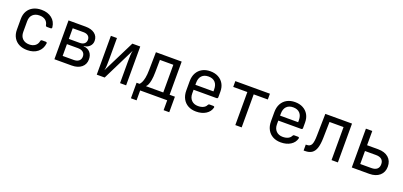

<svg xmlns="http://www.w3.org/2000/svg" viewBox="17 -1488 5365 2556"><g transform="rotate(20 2700.0 -210.0)"><path d="M308 10Q242 10 192.5 -15Q143 -40 115.5 -87.5Q88 -135 88 -200V-350Q88 -416 115.5 -463Q143 -510 192.5 -535Q242 -560 308 -560Q397 -560 454.5 -515Q512 -470 521 -391Q524 -370 502 -370H452Q434 -370 431 -389Q423 -433 390.5 -456.5Q358 -480 308 -480Q249 -480 213.5 -446.5Q178 -413 178 -351V-200Q178 -138 213.5 -104Q249 -70 308 -70Q358 -70 390.5 -94Q423 -118 431 -161Q434 -180 452 -180H502Q524 -180 522 -161Q512 -82 455 -36Q398 10 308 10Z M692 0V-550H933Q1016 -550 1064 -513Q1112 -476 1112 -412Q1112 -366 1080.5 -334.5Q1049 -303 999 -299V-295Q1059 -291 1092 -253Q1125 -215 1125 -155Q1125 -84 1074 -42Q1023 0 936 0ZM780 -79H936Q983 -79 1009.5 -101Q1036 -123 1036 -163Q1036 -202 1009.5 -224Q983 -246 936 -246H780ZM780 -320H933Q975 -320 999 -340Q1023 -360 1023 -396Q1023 -431 999 -451Q975 -471 933 -471H780Z M1292 0V-550H1378V-254Q1378 -211 1376.5 -165Q1375 -119 1367 -90L1596 -550H1708V0H1622V-297Q1622 -341 1623.5 -387Q1625 -433 1633 -462L1404 0Z M1827 140V-80H1869Q1882 -92 1894.5 -116.5Q1907 -141 1916 -185Q1925 -229 1926 -301L1930 -550H2295V-80H2370V140H2290V0H1907V140ZM1959 -80H2205V-472H2015L2013 -299Q2012 -228 2004 -184Q1996 -140 1984.5 -115.5Q1973 -91 1959 -80Z M2700 10Q2635 10 2586.5 -16.5Q2538 -43 2511 -92.5Q2484 -142 2484 -210V-340Q2484 -409 2511 -458Q2538 -507 2586.5 -533.5Q2635 -560 2700 -560Q2765 -560 2813.5 -534Q2862 -508 2889 -461Q2916 -414 2916 -350V-272Q2916 -252 2896 -252H2572V-200Q2572 -139 2607 -103.5Q2642 -68 2700 -68Q2744 -68 2774.5 -83Q2805 -98 2817 -124Q2821 -132 2826 -136Q2831 -140 2839 -140H2890Q2901 -140 2906 -135Q2911 -130 2909 -122Q2894 -61 2837.5 -25.5Q2781 10 2700 10ZM2828 -313V-350Q2828 -415 2794.5 -450.5Q2761 -486 2700 -486Q2639 -486 2605.5 -450.5Q2572 -415 2572 -350V-322H2835Z M3255 0V-468H3055V-550H3545V-468H3345V0Z M3900 10Q3835 10 3786.5 -16.5Q3738 -43 3711 -92.5Q3684 -142 3684 -210V-340Q3684 -409 3711 -458Q3738 -507 3786.5 -533.5Q3835 -560 3900 -560Q3965 -560 4013.5 -534Q4062 -508 4089 -461Q4116 -414 4116 -350V-272Q4116 -252 4096 -252H3772V-200Q3772 -139 3807 -103.5Q3842 -68 3900 -68Q3944 -68 3974.5 -83Q4005 -98 4017 -124Q4021 -132 4026 -136Q4031 -140 4039 -140H4090Q4101 -140 4106 -135Q4111 -130 4109 -122Q4094 -61 4037.5 -25.5Q3981 10 3900 10ZM4028 -313V-350Q4028 -415 3994.5 -450.5Q3961 -486 3900 -486Q3839 -486 3805.5 -450.5Q3772 -415 3772 -350V-322H4035Z M4225 7V-77H4240Q4286 -77 4304.5 -113Q4323 -149 4324 -242L4330 -550H4708V0H4618V-468H4419L4414 -238Q4412 -151 4394.5 -97Q4377 -43 4340.5 -18Q4304 7 4245 7Z M4905 0V-550H4995V-348H5152Q5245 -348 5298.5 -301.5Q5352 -255 5352 -174Q5352 -94 5298 -47Q5244 0 5152 0ZM4995 -82H5152Q5204 -82 5231.5 -105.5Q5259 -129 5259 -174Q5259 -219 5231.5 -242.5Q5204 -266 5152 -266H4995Z"/></g></svg>

Font: Pitagon Sans Mono
Style: Regular
Weight: 400
Monospace: yes
Designer: Travis Tran
Foundry: Pitagon
Version: Version 1.001;gftools[0.9.26]